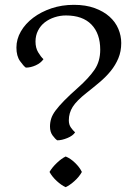

<svg xmlns="http://www.w3.org/2000/svg" viewBox="-20 -753 568 795"><path d="M160 -508Q149 -492 128 -482.5Q107 -473 87 -473Q78 -479 63 -500Q48 -521 48 -556Q48 -591 66.5 -623Q85 -655 117.5 -679.5Q150 -704 193 -718.5Q236 -733 286 -733Q335 -733 372 -719.5Q409 -706 433.5 -684Q458 -662 470 -633.5Q482 -605 482 -575Q482 -540 470 -511.5Q458 -483 438.5 -459Q419 -435 393 -413Q367 -391 339 -369Q297 -336 281 -310.5Q265 -285 265 -255Q265 -237 273.5 -225Q282 -213 291 -205Q282 -191 259 -181.5Q236 -172 217 -172Q208 -178 197.5 -192.5Q187 -207 187 -229Q187 -246 192 -262Q197 -278 210.5 -296Q224 -314 246 -336.5Q268 -359 303 -390Q348 -430 371.5 -464.5Q395 -499 395 -547Q395 -614 358.5 -651.5Q322 -689 253 -689Q229 -689 206 -681.5Q183 -674 165.5 -660.5Q148 -647 137.5 -626.5Q127 -606 127 -581Q127 -555 138 -536.5Q149 -518 160 -508ZM319 -41Q308 -21 288.5 -3.5Q269 14 252 22Q234 14 215 -3.5Q196 -21 185 -41Q196 -60 215.5 -78.5Q235 -97 252 -105Q272 -97 291 -78.5Q310 -60 319 -41Z"/></svg>

Font: Gotu
Style: Regular
Weight: 400
Designer: Sarang Kulkarni & Kailash Malviya
Foundry: Ek Type
Version: Version 2.320;hotconv 1.0.109;makeotfexe 2.5.65596; ttfautoh